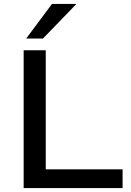

<svg xmlns="http://www.w3.org/2000/svg" viewBox="-20 -962 672 982"><path d="M101 0V-705H214V-96H607V0ZM114 -765 246 -942H371L200 -765Z"/></svg>

Font: Nunito Sans 10pt SemiExpanded SemiBold
Style: Regular
Weight: 600
Width: 6
Designer: Vernon Adams
Foundry: Vernon Adams
Version: Version 3.101;gftools[0.9.27]